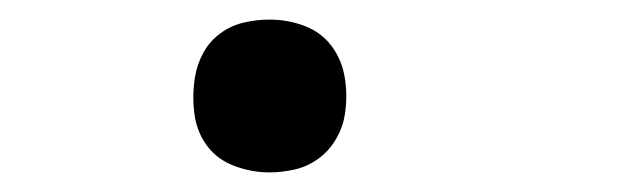

<svg xmlns="http://www.w3.org/2000/svg" viewBox="-20 -168 640 196"><path d="M255 8Q237 8 219.5 1.5Q202 -5 191.5 -19Q181 -33 178.5 -51.5Q176 -70 179 -89Q181 -102 187.5 -114Q194 -126 205 -134Q216 -142 229 -145Q242 -148 255 -148Q274 -148 291 -141.5Q308 -135 318.5 -121Q329 -107 332 -88.5Q335 -70 332 -51Q330 -38 323 -26Q316 -14 305 -6Q294 2 281 5Q268 8 255 8Z"/></svg>

Font: Iosevka Curly Extended
Style: Italic
Weight: 400
Width: 7
Italic angle: -9°
Monospace: yes
Designer: Belleve Invis
Foundry: Belleve Invis
Version: Version 11.1.0; ttfautohint (v1.8.3)